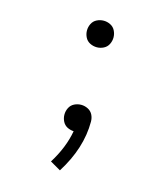

<svg xmlns="http://www.w3.org/2000/svg" viewBox="-111 -624 797 915"><g transform="rotate(15 287.5 -166.5)"><path d="M270 205 218 175Q270 92 285 8Q269 7 254 0Q238 -8 230 -24Q222 -40 222 -57.5Q222 -75 230 -91Q238 -107 254 -115Q270 -123 288 -123Q305 -123 321 -115Q337 -107 345 -91.5Q353 -76 353 -57Q353 74 270 205ZM288 -407Q270 -407 254 -415Q238 -423 230 -439Q222 -455 222 -472.5Q222 -490 230 -506Q238 -522 254 -530Q270 -538 288 -538Q305 -538 321 -530Q337 -522 345 -506Q353 -490 353 -472.5Q353 -455 345 -439Q337 -423 321 -415Q305 -407 288 -407Z"/></g></svg>

Font: Jozsika Light
Style: Regular
Weight: 300
Monospace: yes
Designer: Belleve Invis
Foundry: Belleve Invis
Version: 2.1.0